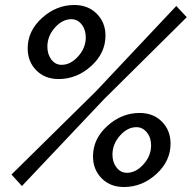

<svg xmlns="http://www.w3.org/2000/svg" viewBox="-20 -740 772 770"><path d="M91 -546Q91 -616 148.5 -668Q206 -720 278 -720Q333 -720 368 -685Q403 -650 403 -597Q403 -527 345.5 -475Q288 -423 215 -423Q160 -423 125.5 -458Q91 -493 91 -546ZM26 -40 364 -373 687 -716 729 -671 397 -342 68 6ZM324 -590Q324 -621 307.5 -642Q291 -663 266 -663Q230 -663 200 -629Q170 -595 170 -553Q170 -522 186 -501Q202 -480 227 -480Q263 -480 293.5 -514Q324 -548 324 -590ZM353 -113Q353 -183 410.5 -235Q468 -287 540 -287Q595 -287 629.5 -252Q664 -217 664 -164Q664 -94 607 -42Q550 10 477 10Q422 10 387.5 -25Q353 -60 353 -113ZM586 -157Q586 -188 569 -209Q552 -230 527 -230Q491 -230 461 -196Q431 -162 431 -120Q431 -89 447.5 -68Q464 -47 489 -47Q525 -47 555.5 -81Q586 -115 586 -157Z"/></svg>

Font: Raleway-v4020 SemiBold
Style: Italic
Weight: 600
Italic angle: -12°
Designer: Matt McInerney, Pablo Impallari, Rodrigo Fuenzalida
Foundry: Matt McInerney, Pablo Impallari, Rodrigo Fuenzalida
Version: Version 4.020;PS 004.020;hotconv 1.0.88;makeotf.lib2.5.64775